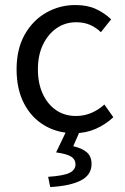

<svg xmlns="http://www.w3.org/2000/svg" viewBox="-20 -518 496 764"><path d="M275.4 12Q210.1 12 158.2 -18.1Q106.3 -48.2 76.2 -105.1Q46 -162.1 46 -242.3Q46 -323.5 78.5 -380.6Q110.9 -437.7 164.3 -467.9Q217.7 -498 279.7 -498Q327.8 -498 362.3 -481.9Q396.9 -465.8 422.1 -441L381.4 -389.9Q363.1 -408 338.7 -418.8Q314.4 -429.5 283.3 -429.5Q239.7 -429.5 205.4 -405.9Q171.2 -382.3 151 -340.4Q130.8 -298.5 130.8 -242.3Q130.8 -186.7 149.9 -145Q169 -103.3 203 -79.9Q236.9 -56.5 282.1 -56.5Q315.7 -56.5 344.7 -69.2Q373.7 -82 395.3 -102.1L431 -51.5Q400.4 -22.8 361.1 -5.4Q321.7 12 275.4 12ZM179.8 226.3 171.6 185.6Q234.3 181.3 257.4 169.5Q280.4 157.6 280.4 136Q280.4 116.3 263.4 105.4Q246.4 94.4 203.2 88.4L246.9 -2.7H300.6L271.4 63.8Q305.9 71.5 325.1 87.8Q344.3 104 344.3 134.7Q344.3 178 301.8 200Q259.2 222 179.8 226.3Z"/></svg>

Font: Source Sans 3
Style: Regular
Weight: 200
Designer: Paul D. Hunt
Foundry: Adobe
Version: Version 3.046;hotconv 1.0.118;makeotfexe 2.5.65603